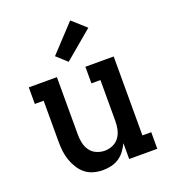

<svg xmlns="http://www.w3.org/2000/svg" viewBox="-143 -888 886 1001"><g transform="rotate(-20 300.0 -388.0)"><path d="M257 8Q231 8 205.5 1Q180 -6 160 -22Q140 -38 126 -60.5Q112 -83 103.5 -107.5Q95 -132 92 -158Q89 -184 89 -210V-438H40V-530H196V-210Q196 -187 201 -164Q206 -141 219.5 -122Q233 -103 255 -93.5Q277 -84 300 -84Q323 -84 345 -93.5Q367 -103 380.5 -122Q394 -141 399 -164Q404 -187 404 -210V-438H354V-530H511V-92H560V0H404V-88Q394 -67 380 -48Q366 -29 346.5 -16Q327 -3 304 2.5Q281 8 257 8ZM281 -584 224 -636 362 -784 438 -716Z"/></g></svg>

Font: Iosevka Curly Slab SmBdEx
Style: Regular
Weight: 600
Width: 7
Monospace: yes
Designer: Belleve Invis
Foundry: Belleve Invis
Version: Version 11.1.0; ttfautohint (v1.8.3)